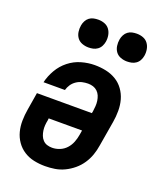

<svg xmlns="http://www.w3.org/2000/svg" viewBox="-141 -840 781 936"><g transform="rotate(20 250.0 -372.0)"><path d="M205 8Q175 8 147 2Q119 -4 95.5 -19Q72 -34 56 -57Q40 -80 33 -107Q26 -134 26.5 -163.5Q27 -193 32 -222L47 -313H332L334 -323Q336 -337 337 -351Q338 -365 336 -378.5Q334 -392 329 -404Q324 -416 314.5 -425Q305 -434 292.5 -438Q280 -442 266 -442Q251 -442 235.5 -438.5Q220 -435 206 -425.5Q192 -416 183 -402.5Q174 -389 170 -374H59Q67 -408 85.5 -440Q104 -472 133 -495Q162 -518 197 -528Q232 -538 266 -538Q296 -538 324.5 -532Q353 -526 377 -511.5Q401 -497 417.5 -474Q434 -451 441.5 -424Q449 -397 449 -367Q449 -337 444 -308L422 -178Q418 -152 409.5 -127.5Q401 -103 386 -80.5Q371 -58 350 -40.5Q329 -23 305 -11.5Q281 0 255.5 4Q230 8 205 8ZM207 -88Q227 -88 246.5 -96Q266 -104 280 -119.5Q294 -135 301.5 -154.5Q309 -174 312 -193L316 -217H143L142 -207Q139 -193 138 -179Q137 -165 139 -152Q141 -139 145.5 -127Q150 -115 159 -105.5Q168 -96 180.5 -92Q193 -88 207 -88ZM406 -608Q389 -608 373 -614Q357 -620 347.5 -633Q338 -646 335.5 -663Q333 -680 336 -697Q338 -709 344 -720.5Q350 -732 360 -739.5Q370 -747 382 -749.5Q394 -752 406 -752Q424 -752 439.5 -746Q455 -740 464.5 -727Q474 -714 477 -697Q480 -680 477 -663Q475 -651 469 -639.5Q463 -628 452.5 -620.5Q442 -613 430 -610.5Q418 -608 406 -608ZM206 -608Q189 -608 173 -614Q157 -620 147.5 -633Q138 -646 135.5 -663Q133 -680 136 -697Q138 -709 144 -720.5Q150 -732 160 -739.5Q170 -747 182 -749.5Q194 -752 206 -752Q224 -752 239.5 -746Q255 -740 264.5 -727Q274 -714 277 -697Q280 -680 277 -663Q275 -651 269 -639.5Q263 -628 252.5 -620.5Q242 -613 230 -610.5Q218 -608 206 -608Z"/></g></svg>

Font: Iosevka Curly Oblique
Style: Bold
Weight: 700
Italic angle: -9°
Monospace: yes
Designer: Belleve Invis
Foundry: Belleve Invis
Version: Version 11.1.0; ttfautohint (v1.8.3)